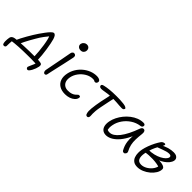

<svg xmlns="http://www.w3.org/2000/svg" viewBox="60 -1649 2727 2727"><g transform="rotate(45 1424.0 -285.5)"><path d="M51 -30Q66 -65 87 -105Q108 -145 131.5 -186.5Q155 -228 179 -266.5Q203 -305 224 -336Q248 -370 275 -407Q302 -444 327.5 -470Q353 -496 370 -496Q387 -496 400 -479.5Q413 -463 424 -428Q432 -401 441 -356Q450 -311 458 -258.5Q466 -206 471 -153.5Q476 -101 477 -58L408 -55Q407 -103 401.5 -161Q396 -219 387.5 -274.5Q379 -330 368.5 -371.5Q358 -413 347 -427L375 -440Q343 -402 306.5 -353.5Q270 -305 241 -253Q219 -215 199.5 -180.5Q180 -146 163 -112Q146 -78 129 -40ZM473 141Q459 141 450.5 130Q442 119 445 106Q447 96 458.5 72.5Q470 49 483 17Q496 -15 503 -50L524 0Q510 -2 480.5 -4.5Q451 -7 407 -7Q365 -7 322 -6.5Q279 -6 237 -5Q195 -4 155 -1.5Q115 1 77.5 4.5Q40 8 7 13L32 -13Q29 1 27.5 19.5Q26 38 25 56Q24 74 24 87Q24 100 24 104Q24 119 16 127.5Q8 136 -7 136Q-26 136 -31.5 119Q-37 102 -38 80Q-39 65 -37 39.5Q-35 14 -32 1Q-29 -13 -21.5 -23Q-14 -33 0 -40Q14 -47 34 -50Q58 -54 100.5 -57Q143 -60 196.5 -62.5Q250 -65 307 -66Q364 -67 416 -67Q433 -67 451 -67Q469 -67 487.5 -66.5Q506 -66 523 -63Q546 -60 554 -47Q562 -34 557 -8Q553 14 543.5 40Q534 66 521.5 89Q509 112 496.5 126.5Q484 141 473 141Z M688 11Q676 11 668.5 2Q661 -7 658.5 -22Q656 -37 660 -53Q676 -137 687.5 -195Q699 -253 707 -296Q715 -339 722 -376.5Q729 -414 737 -456Q739 -468 744.5 -477Q750 -486 757.5 -491Q765 -496 776 -496Q794 -496 804.5 -483Q815 -470 811 -445Q806 -422 797 -379.5Q788 -337 776.5 -285Q765 -233 753 -181Q741 -129 731.5 -85.5Q722 -42 717 -17Q715 -4 707.5 3.5Q700 11 688 11ZM810 -588Q778 -588 759.5 -608Q741 -628 747 -657Q752 -680 772 -696Q792 -712 816 -712Q839 -712 853.5 -701Q868 -690 873 -672.5Q878 -655 874 -636Q871 -620 855.5 -604Q840 -588 810 -588Z M1093 9Q1023 9 977 -19.5Q931 -48 913 -99.5Q895 -151 909 -220Q921 -278 951.5 -328Q982 -378 1026.5 -415.5Q1071 -453 1124 -474Q1177 -495 1233 -495Q1257 -495 1275 -488.5Q1293 -482 1301.5 -471Q1310 -460 1306 -444Q1303 -431 1295 -422.5Q1287 -414 1274 -414Q1264 -414 1258.5 -417.5Q1253 -421 1246.5 -424Q1240 -427 1225 -427Q1165 -427 1112 -396Q1059 -365 1022.5 -316Q986 -267 975 -211Q966 -163 977.5 -128.5Q989 -94 1017.5 -75Q1046 -56 1086 -56Q1132 -56 1159 -66.5Q1186 -77 1201.5 -90Q1217 -103 1226.5 -113.5Q1236 -124 1247 -124Q1264 -124 1269.5 -117.5Q1275 -111 1272 -94Q1266 -64 1240 -40.5Q1214 -17 1175.5 -4Q1137 9 1093 9Z M1403 -409Q1382 -409 1372 -420Q1362 -431 1365 -445Q1367 -453 1374.5 -458.5Q1382 -464 1404 -469Q1439 -478 1497.5 -484Q1556 -490 1631 -490Q1668 -490 1700.5 -489Q1733 -488 1774 -483Q1808 -479 1827 -469Q1846 -459 1844 -448Q1842 -440 1837.5 -434Q1833 -428 1824.5 -424.5Q1816 -421 1802 -421Q1780 -421 1753 -423Q1726 -425 1696 -427.5Q1666 -430 1634 -430Q1565 -430 1523.5 -425Q1482 -420 1455 -414.5Q1428 -409 1403 -409ZM1541 12Q1520 12 1511.5 -8Q1503 -28 1501 -58Q1500 -78 1503 -114Q1506 -150 1513 -193.5Q1520 -237 1528 -278Q1539 -331 1548.5 -372.5Q1558 -414 1563 -442L1632 -447Q1627 -427 1621 -401Q1615 -375 1609 -345Q1603 -315 1596.5 -283.5Q1590 -252 1584 -222Q1573 -167 1570 -131Q1567 -95 1567.5 -73Q1568 -51 1569.5 -38Q1571 -25 1569 -15Q1567 -6 1563 0Q1559 6 1553.5 9Q1548 12 1541 12Z M1917 10Q1874 10 1847 -11.5Q1820 -33 1811 -72Q1802 -111 1812 -163Q1821 -210 1844.5 -257.5Q1868 -305 1902.5 -347.5Q1937 -390 1980 -423Q2023 -456 2071 -475Q2119 -494 2170 -494Q2188 -494 2198 -485.5Q2208 -477 2205 -460Q2203 -449 2194.5 -441Q2186 -433 2169 -431Q2097 -421 2036.5 -381Q1976 -341 1936 -283.5Q1896 -226 1883 -163Q1876 -131 1876 -104.5Q1876 -78 1888 -36L1854 -93Q1871 -69 1884.5 -61.5Q1898 -54 1926 -54Q1994 -54 2063 -142Q2132 -230 2192 -397Q2199 -414 2208.5 -424Q2218 -434 2233 -434Q2253 -434 2262.5 -416Q2272 -398 2268 -368Q2260 -300 2258.5 -246.5Q2257 -193 2267 -146.5Q2277 -100 2303 -51Q2308 -42 2307.5 -32Q2307 -22 2302 -13Q2297 -4 2289.5 1.5Q2282 7 2273 7Q2260 7 2252.5 1.5Q2245 -4 2240 -14Q2225 -41 2214 -71.5Q2203 -102 2197.5 -142Q2192 -182 2195 -238Q2198 -294 2211 -372L2240 -371Q2208 -266 2168 -193.5Q2128 -121 2084 -76Q2040 -31 1997.5 -10.5Q1955 10 1917 10Z M2551 15Q2500 15 2471 -7Q2442 -29 2430 -63.5Q2418 -98 2417.5 -136.5Q2417 -175 2424 -209Q2433 -253 2451 -301.5Q2469 -350 2491.5 -394Q2514 -438 2535 -468Q2546 -485 2561.5 -492.5Q2577 -500 2592 -500Q2602 -500 2605 -494.5Q2608 -489 2606 -480Q2603 -466 2589.5 -444.5Q2576 -423 2557.5 -390.5Q2539 -358 2520.5 -312Q2502 -266 2489 -202Q2475 -131 2492.5 -89.5Q2510 -48 2566 -48Q2606 -48 2647 -70Q2688 -92 2719.5 -130Q2751 -168 2760 -215L2772 -197Q2744 -208 2706.5 -214Q2669 -220 2628.5 -221.5Q2588 -223 2549 -220.5Q2510 -218 2478 -211L2487 -272Q2547 -272 2598 -284.5Q2649 -297 2688 -317.5Q2727 -338 2750.5 -361.5Q2774 -385 2778 -407Q2781 -422 2771.5 -431.5Q2762 -441 2739 -441Q2715 -441 2686.5 -433Q2658 -425 2623.5 -412Q2589 -399 2546 -383Q2533 -378 2524.5 -384.5Q2516 -391 2518 -400Q2521 -411 2535 -421Q2549 -431 2559 -437Q2620 -472 2672.5 -486.5Q2725 -501 2771 -501Q2805 -501 2825.5 -490Q2846 -479 2854.5 -461Q2863 -443 2859 -423Q2852 -390 2828 -360.5Q2804 -331 2768.5 -307Q2733 -283 2692.5 -267Q2652 -251 2611 -245L2605 -272Q2652 -274 2692 -273Q2732 -272 2762 -266.5Q2792 -261 2809 -248.5Q2826 -236 2826 -215Q2826 -175 2801.5 -134.5Q2777 -94 2736.5 -60Q2696 -26 2647.5 -5.5Q2599 15 2551 15Z"/></g></svg>

Font: Shantell Sans Light
Style: Italic
Weight: 300
Italic angle: -11°
Designer: Stephen Nixon, Anya Danilova, Shantell Martin
Foundry: Arrow Type
Version: Version 1.008;[ac192a2d6]